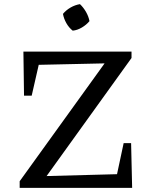

<svg xmlns="http://www.w3.org/2000/svg" viewBox="-20 -907 720 927"><path d="M75 0V-32L485 -601L167 -594L133 -445H96L93 -658H615V-627L205 -57L545 -66L577 -216H613L618 0ZM366 -887Q383 -871 395.5 -849Q408 -827 412 -805Q397 -787 375 -774Q353 -761 331 -759Q313 -773 300.5 -795Q288 -817 284 -840Q299 -858 320.5 -870.5Q342 -883 366 -887Z"/></svg>

Font: Piazzolla Thin Medium
Style: Regular
Weight: 500
Version: Version 2.005